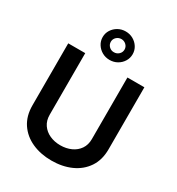

<svg xmlns="http://www.w3.org/2000/svg" viewBox="-228 -1134 1191 1289"><g transform="rotate(30 367.0 -489.5)"><path d="M530.5 -727.3H661.9V-246.4Q661.9 -164.1 623.2 -106.5Q584.5 -49 517.8 -19Q451 11 366.8 11Q282.7 11 215.9 -19Q149.1 -49 110.4 -106.5Q71.7 -164.1 71.7 -246.4V-727.3H203.5V-249.6Q203.5 -204.9 225.3 -173.1Q247.2 -141.3 284.3 -124.5Q321.4 -107.6 366.8 -107.6Q412.6 -107.6 449.8 -124.5Q486.9 -141.3 508.7 -173.1Q530.5 -204.9 530.5 -249.6ZM366.8 -769.2Q334.9 -769.2 308.6 -784.1Q282.3 -799 266.5 -824.2Q250.7 -849.4 250.7 -879.6Q250.7 -910.2 266.5 -935Q282.3 -959.9 308.6 -974.8Q334.9 -989.7 366.8 -989.7Q399.1 -989.7 425.4 -974.8Q451.7 -959.9 467.3 -935Q483 -910.2 483 -879.6Q483 -849.4 467.3 -824.2Q451.7 -799 425.4 -784.1Q399.1 -769.2 366.8 -769.2ZM366.8 -828.5Q388.8 -828.5 404.5 -843.4Q420.1 -858.3 420.1 -879.6Q420.1 -900.9 404.5 -915.8Q388.8 -930.8 366.8 -930.8Q345.2 -930.4 329.5 -915.7Q313.9 -900.9 313.9 -879.6Q313.9 -858.3 329.4 -843.2Q344.8 -828.1 366.8 -828.5Z"/></g></svg>

Font: Inter UI Semi Bold
Style: Regular
Weight: 600
Designer: Rasmus Andersson
Foundry: rsms
Version: 3.2;8d6f07862